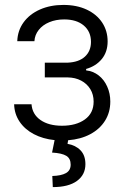

<svg xmlns="http://www.w3.org/2000/svg" viewBox="-20 -557 502 776"><path d="M230.5 -48.8Q287.6 -48.8 323 -74.2Q358.4 -99.6 358.4 -146.5Q358.4 -174.8 345 -196.8Q331.5 -218.8 307.9 -231.2Q284.2 -243.7 253.9 -244.1H161.1V-303.7H252.9Q298.8 -305.7 323.2 -328.1Q347.7 -350.6 347.7 -387.7Q347.7 -429.2 318.6 -453.9Q289.6 -478.5 239.3 -478.5Q206.1 -478.5 179.2 -467.3Q152.3 -456.1 136.5 -436Q120.6 -416 119.1 -390.6H49.8Q51.3 -433.6 75.4 -466.8Q99.6 -500 141.6 -518.6Q183.6 -537.1 236.3 -537.1Q290 -537.1 330.6 -518.1Q371.1 -499 393.1 -465.6Q415 -432.1 415 -389.6Q415 -347.2 391.4 -318.4Q367.7 -289.6 328.1 -278.3V-272.5Q356.4 -269.5 378.7 -252.2Q400.9 -234.9 413.3 -207Q425.8 -179.2 425.8 -146.5Q425.8 -103 404.5 -69.1Q383.3 -35.2 344.7 -14.6Q306.2 5.9 255.4 9.8L252.9 24.4Q285.2 29.8 305.2 50.3Q325.2 70.8 325.2 106.4Q325.2 149.4 291 174.3Q256.8 199.2 193.4 199.2L191.4 154.3Q227.5 153.3 246.6 142.6Q265.6 131.8 265.6 108.4Q265.6 83.5 248 72.8Q230.5 62 190.4 59.6L200.7 9.3Q153.3 4.4 116.7 -14.9Q80.1 -34.2 59.1 -65.4Q38.1 -96.7 37.1 -135.7H107.4Q110.4 -95.2 143.6 -72Q176.8 -48.8 230.5 -48.8Z"/></svg>

Font: Pretendard GOV Light
Style: Regular
Weight: 300
Designer: Base glyphs from Inter by Rasmus Andersson; Hangeul glyphs from Noto Sans CJK(Source Han Sans) by Jang Soo-young and Kan
Foundry: Kil Hyung-jin
Version: Version 1.309